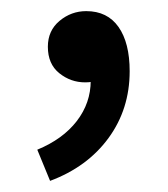

<svg xmlns="http://www.w3.org/2000/svg" viewBox="-20 -149 302 345"><path d="M70 176 47 120Q93 101 118 68.5Q143 36 143 -4L136 -84L178 -18Q169 -9 157.5 -5Q146 -1 133 -1Q107 -1 86.5 -17.5Q66 -34 66 -65Q66 -94 87 -111.5Q108 -129 135 -129Q173 -129 193 -100.5Q213 -72 213 -21Q213 47 175 99Q137 151 70 176Z"/></svg>

Font: UmiuVSE Medium
Style: Regular
Weight: 500
Designer: Paul D. Hunt
Foundry: Adobe
Version: Version 3.046;September 5, 2023;FontCreator 14.0.0.2901 64-b